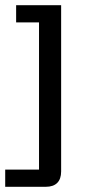

<svg xmlns="http://www.w3.org/2000/svg" viewBox="-30 -554 341 738"><path d="M-10 98H120V-468H32V-534H205V105Q205 134 190 149Q175 164 146 164H-10Z"/></svg>

Font: Mozilla Text BETA
Style: Regular
Weight: 400
Designer: Studio DRAMA
Foundry: Studio DRAMA
Version: Version 0.100